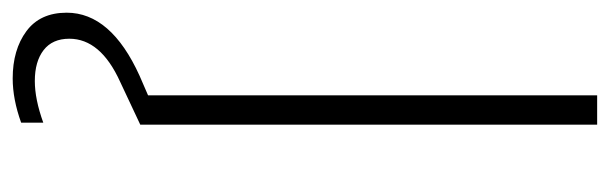

<svg xmlns="http://www.w3.org/2000/svg" viewBox="-386 -400 938 295"><g transform="rotate(90 82.5 -253.0)"><path d="M61 31Q-5 61 -5 109Q-5 135 12.5 148.5Q30 162 60 162Q88 162 124 149V183Q88 196 56 196Q12 196 -16.5 175Q-45 154 -45 113Q-45 45 52 1L82 -12V-702H127V0Z"/></g></svg>

Font: Fz Poppins ExtLt
Style: Regular
Weight: 200
Designer: Ninad Kale (Devanagari), Jonny Pinhorn (Latin)
Foundry: Indian Type Foundry
Version: Vit hóa bi Vntype.Com & FontZin.Com